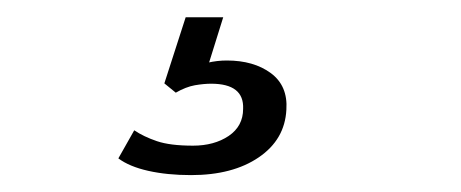

<svg xmlns="http://www.w3.org/2000/svg" viewBox="-20 -26 540 225"><path d="M203.9 179.2Q175.9 179.2 153.7 174.2Q131.5 169.2 118.7 159.6L137.3 126.7Q148.3 134.1 163.8 139.4Q179.3 144.7 206.1 144.7Q231 144.7 248 133.3Q264.9 121.8 264.9 101.6Q266.2 72.1 227.4 72.1Q219 72.1 208.4 73.9Q197.8 75.8 186 82.6L172.6 71.7L197.6 -5.8H241.6L221 60.2L201 55.3Q223.2 44.9 245.8 44.9Q277.3 44.9 297.4 59.7Q317.5 74.6 315.6 102.6Q313.8 137.6 283.2 158.4Q252.7 179.2 203.9 179.2Z"/></svg>

Font: Rokkitt SemiBold
Style: Italic
Weight: 600
Italic angle: -9°
Designer: Vernon Adams
Foundry: Vernon Adams
Version: Version 3.103